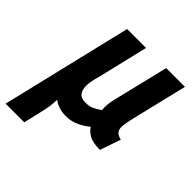

<svg xmlns="http://www.w3.org/2000/svg" viewBox="-233 -663 984 984"><g transform="rotate(45 259.5 -170.5)"><path d="M-41 185 129 -526H266L206 -274Q199 -249 192.5 -221.5Q186 -194 186 -171Q186 -143 199 -125.5Q212 -108 245 -108Q276 -108 296.5 -119.5Q317 -131 332 -141Q329 -159 331 -178.5Q333 -198 337 -216L412 -526H548L475 -223Q470 -202 466.5 -183Q463 -164 463 -150Q463 -129 474 -118Q485 -107 507 -102L468 11Q417 10 391.5 -3.5Q366 -17 351 -40Q329 -21 296 -4.5Q263 12 222 12Q194 12 170 4Q146 -4 132 -16Q131 14 127 38.5Q123 63 116 92L94 185Z"/></g></svg>

Font: Ubuntu Sans Mono
Style: Italic
Weight: 400
Italic angle: -13.5°
Monospace: yes
Designer: Dalton Maag Ltd
Foundry: Dalton Maag Ltd
Version: Version 1.006